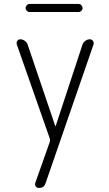

<svg xmlns="http://www.w3.org/2000/svg" viewBox="-20 -715 540 955"><path d="M227.5 -26.4 63.5 -494.1Q60.5 -503.9 65.9 -511.7Q71.3 -519.5 81.1 -519.5Q92.8 -519.5 103 -512.2Q113.3 -504.9 117.2 -494.1L254.9 -87.9Q254.9 -86.9 255.9 -86.9Q256.8 -86.9 256.8 -87.9L390.6 -494.1Q394.5 -504.9 404.8 -512.2Q415 -519.5 426.8 -519.5Q436.5 -519.5 442.4 -511.7Q448.2 -503.9 445.3 -494.1L207 195.3Q199.2 220.7 172.9 219.7Q163.1 219.7 157.7 211.9Q152.3 204.1 155.3 195.3L227.5 -8.8Q230.5 -18.6 227.5 -26.4ZM127 -695.3H371.1Q378.9 -695.3 384.8 -689Q390.6 -682.6 390.6 -674.8Q390.6 -667 384.8 -661.1Q378.9 -655.3 371.1 -655.3H127Q119.1 -655.3 113.3 -661.1Q107.4 -667 107.4 -674.8Q107.4 -682.6 113.3 -689Q119.1 -695.3 127 -695.3Z"/></svg>

Font: Rounded-X Mgen+ 1m light
Style: Regular
Weight: 200
Designer: [Source Han Sans]
Ryoko NISHIZUKA  (kana & ideographs); Paul D. Hunt (Latin, Greek & Cyrillic); Wenlong ZHANG  (bopomofo
Version: Version 1.059.20150602